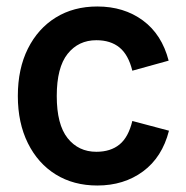

<svg xmlns="http://www.w3.org/2000/svg" viewBox="-20 -561 572 592"><path d="M280 11Q207 11 152 -23Q97 -57 66 -119.5Q35 -182 35 -265Q35 -349 66 -411Q97 -473 152 -507Q207 -541 280 -541Q362 -541 420.5 -498Q479 -455 500 -374L388 -343Q376 -392 348.5 -414.5Q321 -437 277 -437Q222 -437 188.5 -395Q155 -353 155 -265Q155 -177 188.5 -135Q222 -93 277 -93Q321 -93 348.5 -115.5Q376 -138 388 -188L501 -158Q480 -76 421 -32.5Q362 11 280 11Z"/></svg>

Font: Radio Canada Big Medium
Style: Regular
Weight: 500
Designer: Étienne Aubert Bonn
Foundry: Coppers and Brasses
Version: Version 1.001